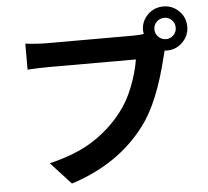

<svg xmlns="http://www.w3.org/2000/svg" viewBox="-59 -917 1119 1034"><g transform="rotate(-5 500.0 -399.5)"><path d="M861.3 -675.8Q884.8 -675.8 901.4 -692.9Q918 -710 918 -733.4Q918 -757.8 901.4 -774.4Q884.8 -791 861.3 -791Q836.9 -791 819.8 -774.4Q802.7 -757.8 802.7 -733.4Q802.7 -710 819.8 -692.9Q836.9 -675.8 861.3 -675.8ZM222.7 -710H685.5Q712.9 -710 743.2 -713.9Q741.2 -725.6 741.2 -733.4Q741.2 -783.2 776.4 -817.9Q811.5 -852.5 861.3 -852.5Q910.2 -852.5 945.3 -817.9Q980.5 -783.2 980.5 -733.4Q980.5 -684.6 945.3 -649.4Q910.2 -614.3 861.3 -614.3Q851.6 -614.3 847.7 -615.2L839.8 -585Q781.2 -340.8 690.4 -220.7Q545.9 -27.3 288.1 54.7L178.7 -64.5Q319.3 -97.7 412.1 -156.2Q504.9 -214.8 571.3 -298.8Q618.2 -357.4 647.9 -433.6Q677.7 -509.8 689.5 -581.1H222.7Q156.2 -581.1 103.5 -577.1V-717.8Q162.1 -710 222.7 -710Z"/></g></svg>

Font: Gen Shin Gothic Bold
Style: Bold
Weight: 700
Designer: [Source Han Sans]
Ryoko NISHIZUKA  (kana & ideographs); Paul D. Hunt (Latin, Greek & Cyrillic); Wenlong ZHANG  (bopomofo
Version: Version 1.002.20150607